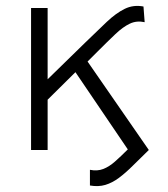

<svg xmlns="http://www.w3.org/2000/svg" viewBox="-20 -507 568 649"><path d="M284 120V67Q309 72 329 64.2Q349 56.5 368.5 39.2Q388 22 412 -2L235 -263L141 -170V0H85V-480H141V-239L268 -363Q309 -403 340.8 -433Q372.5 -463 401.8 -477.2Q431 -491.5 465 -485L469 -432Q442 -438 418.8 -427Q395.5 -416 369.8 -391.5Q344 -367 309 -332L276 -299L483 0Q453 29 428.8 53.2Q404.5 77.5 382 94.2Q359.5 111 336 118Q312.5 125 284 120Z"/></svg>

Font: Geologica Thin Roman Thin
Style: Regular
Weight: 250
Version: Version 1.010;gftools[0.9.28]